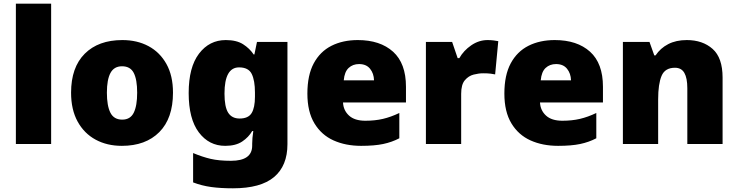

<svg xmlns="http://www.w3.org/2000/svg" viewBox="-20 -780 3998 1040"><path d="M257 0H66V-760H257Z M917 -278Q917 -139 843 -64.5Q769 10 640 10Q560 10 498 -23.5Q436 -57 400.5 -121.5Q365 -186 365 -278Q365 -415 439 -489Q513 -563 643 -563Q723 -563 784.5 -530Q846 -497 881.5 -433.5Q917 -370 917 -278ZM559 -278Q559 -207 578 -169.5Q597 -132 642 -132Q686 -132 704.5 -169.5Q723 -207 723 -278Q723 -349 704.5 -385Q686 -421 641 -421Q598 -421 578.5 -385Q559 -349 559 -278Z M1203 -563Q1261 -563 1296.5 -540.5Q1332 -518 1354 -485H1358L1372 -553H1537V1Q1537 118 1464.5 179Q1392 240 1242 240Q1175 240 1124 233Q1073 226 1026 208V49Q1076 70 1121 80.5Q1166 91 1231 91Q1346 91 1346 9V-1Q1346 -30 1352 -70H1346Q1327 -37 1292 -13.5Q1257 10 1200 10Q1112 10 1057 -63Q1002 -136 1002 -276Q1002 -416 1058 -489.5Q1114 -563 1203 -563ZM1275 -415Q1196 -415 1196 -273Q1196 -201 1216 -169.5Q1236 -138 1278 -138Q1325 -138 1343 -167.5Q1361 -197 1361 -256V-279Q1361 -344 1343.5 -379.5Q1326 -415 1275 -415Z M1918 -563Q2039 -563 2109 -500Q2179 -437 2179 -310V-225H1838Q1840 -182 1870.5 -154Q1901 -126 1959 -126Q2011 -126 2054 -136Q2097 -146 2143 -168V-31Q2103 -10 2055.5 0Q2008 10 1936 10Q1852 10 1786.5 -19.5Q1721 -49 1683 -112Q1645 -175 1645 -273Q1645 -373 1679.5 -437Q1714 -501 1775.5 -532Q1837 -563 1918 -563ZM1925 -433Q1891 -433 1868.5 -412Q1846 -391 1842 -345H2006Q2005 -382 1984.5 -407.5Q1964 -433 1925 -433Z M2621 -563Q2637 -563 2654 -561Q2671 -559 2679 -557L2662 -377Q2652 -379 2637.5 -381Q2623 -383 2597 -383Q2573 -383 2545.5 -376Q2518 -369 2498 -345.5Q2478 -322 2478 -272V0H2287V-553H2429L2459 -465H2468Q2491 -506 2532.5 -534.5Q2574 -563 2621 -563Z M2985 -563Q3106 -563 3176 -500Q3246 -437 3246 -310V-225H2905Q2907 -182 2937.5 -154Q2968 -126 3026 -126Q3078 -126 3121 -136Q3164 -146 3210 -168V-31Q3170 -10 3122.5 0Q3075 10 3003 10Q2919 10 2853.5 -19.5Q2788 -49 2750 -112Q2712 -175 2712 -273Q2712 -373 2746.5 -437Q2781 -501 2842.5 -532Q2904 -563 2985 -563ZM2992 -433Q2958 -433 2935.5 -412Q2913 -391 2909 -345H3073Q3072 -382 3051.5 -407.5Q3031 -433 2992 -433Z M3700 -563Q3786 -563 3840 -515Q3894 -467 3894 -360V0H3703V-302Q3703 -357 3687 -385Q3671 -413 3636 -413Q3582 -413 3563.5 -369Q3545 -325 3545 -242V0H3354V-553H3498L3524 -480H3531Q3557 -519 3599.5 -541Q3642 -563 3700 -563Z"/></svg>

Font: Noto Sans Lao Black
Style: Regular
Weight: 900
Designer: Monotype Design Team
Foundry: Monotype Imaging Inc.
Version: Version 2.003; ttfautohint (v1.8.4.7-5d5b)